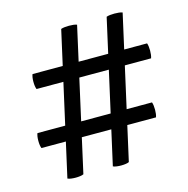

<svg xmlns="http://www.w3.org/2000/svg" viewBox="-95 -728 797 812"><g transform="rotate(-15 303.0 -322.0)"><path d="M103.5 -14Q109.5 -11 119 -9.8Q128.5 -8.5 138.5 -8.5Q148.5 -8.5 158 -9.8Q167.5 -11 173.5 -14L311.5 -632Q305 -634.5 296 -635.5Q287 -636.5 277 -636.5Q267.5 -636.5 258.2 -635.5Q249 -634.5 242 -632ZM302.5 -14Q308.5 -11 318.2 -9.8Q328 -8.5 337.5 -8.5Q348 -8.5 357.2 -9.8Q366.5 -11 372.5 -14L511 -632Q504.5 -634.5 495.2 -635.5Q486 -636.5 476 -636.5Q466.5 -636.5 457.2 -635.5Q448 -634.5 441 -632ZM532.5 -167Q537 -180 537 -199.5Q537 -220 532.5 -232.5H31Q26 -220.5 26 -199.5Q26 -179 31 -167ZM577 -413.5Q581.5 -426.5 581.5 -446.5Q581.5 -466.5 577 -479H75.5Q70.5 -467 70.5 -446.5Q70.5 -425.5 75.5 -413.5Z"/></g></svg>

Font: Signika Light Light
Style: Regular
Weight: 300
Version: Version 2.001